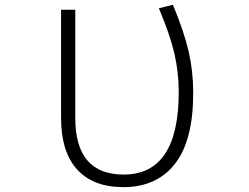

<svg xmlns="http://www.w3.org/2000/svg" viewBox="-20 -772 1040 803"><path d="M496.1 10.7Q370.1 10.7 302.7 -63Q235.4 -136.7 235.4 -279.3V-731.4H294.9V-278.3Q294.9 -42 497.1 -42Q727.5 -42 727.5 -386.7Q727.5 -468.8 709.5 -547.4Q691.4 -626 644.5 -737.3L703.1 -752Q750 -639.6 769 -556.6Q788.1 -473.6 788.1 -383.8Q788.1 -183.6 711.4 -86.4Q634.8 10.7 496.1 10.7Z"/></svg>

Font: Gen Shin Gothic Monospace Light
Style: Regular
Weight: 300
Designer: [Source Han Sans]
Ryoko NISHIZUKA  (kana & ideographs); Paul D. Hunt (Latin, Greek & Cyrillic); Wenlong ZHANG  (bopomofo
Version: Version 1.002.20150607